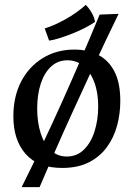

<svg xmlns="http://www.w3.org/2000/svg" viewBox="-20 -677 550 790"><path d="M236 14Q136 14 85.5 -43.5Q35 -101 35 -198Q35 -280 67 -341.5Q99 -403 156 -438Q213 -473 286 -473Q341 -473 383.5 -451.5Q426 -430 450.5 -383.5Q475 -337 475 -261Q475 -210 462 -161Q449 -112 420.5 -72.5Q392 -33 346.5 -9.5Q301 14 236 14ZM255 -33Q297 -33 326 -62Q355 -91 369.5 -138Q384 -185 384 -238Q384 -324 349 -376.5Q314 -429 258 -429Q218 -429 190 -403Q162 -377 147.5 -332Q133 -287 133 -230Q133 -175 147 -130Q161 -85 188.5 -59Q216 -33 255 -33ZM69 93Q158 -85 237.5 -262.5Q317 -440 390 -617L468 -620Q449 -581 419 -518.5Q389 -456 353.5 -379Q318 -302 280 -219Q242 -136 207 -56Q172 24 143 93ZM182 -510 164 -560Q201 -571 248 -597Q295 -623 333 -657Q346 -644 357 -625Q368 -606 371 -587Q353 -574 326 -560.5Q299 -547 270.5 -536Q242 -525 218 -518Q194 -511 182 -510Z"/></svg>

Font: Maname
Style: Regular
Weight: 400
Designer: Pathum Egodawatta
Foundry: mooniak
Version: Version 1.000; ttfautohint (v1.8.4.7-5d5b)